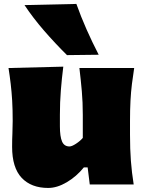

<svg xmlns="http://www.w3.org/2000/svg" viewBox="-20 -929 730 967"><path d="M222.7 17.6Q137.2 17.6 89.1 -33.4Q41 -84.5 41 -189.5Q41 -228 42.5 -257.3Q43.9 -286.6 43.9 -319.8Q43.9 -377.4 41.3 -422.1Q38.6 -466.8 33.9 -506.3Q29.3 -545.9 22.9 -586.4L298.8 -593.3Q291 -532.2 286.4 -472.9Q281.7 -413.6 281.7 -351.1V-293Q281.7 -241.2 292.5 -216.3Q303.2 -191.4 330.1 -191.4Q341.8 -191.4 362.8 -205.1Q383.8 -218.8 397 -234.4V-351.1Q397 -413.6 392.1 -469.5Q387.2 -525.4 379.9 -586.4H655.8Q649.4 -545.9 644.5 -506.3Q639.6 -466.8 637.2 -422.1Q634.8 -377.4 634.8 -319.8V-250.5Q634.8 -177.2 639.2 -119.1Q643.6 -61 653.3 0H432.1L421.4 -85.9H402.3Q365.2 -40 316.4 -11.2Q267.6 17.6 222.7 17.6ZM317.4 -651.4Q256.8 -711.4 201.9 -774.7Q147 -837.9 103.5 -903.3L364.7 -909.2Q387.7 -844.7 415.8 -781.2Q443.8 -717.8 477.1 -653.3Z"/></svg>

Font: Pinar DS1 Black
Style: Regular
Weight: 900
Designer: Amin Abedi
Version: Version 3.000